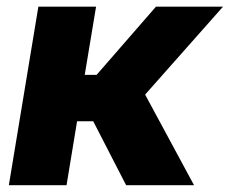

<svg xmlns="http://www.w3.org/2000/svg" viewBox="-20 -542 673 562"><path d="M5.9 0 92.3 -522.5H261.2L228 -322.8H262.7L436.5 -522.5H632.8L404.8 -265.1L547.9 0H349.1L252.9 -187H205.6L174.8 0Z"/></svg>

Font: Inter 28pt ExtraBold
Style: Italic
Weight: 800
Italic angle: -9.3988°
Designer: Rasmus Andersson
Foundry: rsms
Version: Version 4.001;git-66647c0bb